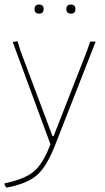

<svg xmlns="http://www.w3.org/2000/svg" viewBox="-37 -635 462 845"><path d="M115 -595Q115 -615 135 -615Q155 -615 155 -595Q155 -575 135 -575Q115 -575 115 -595ZM255 -595Q255 -615 275 -615Q295 -615 295 -595Q295 -575 275 -575Q255 -575 255 -595ZM40 -454 54 -409 194 -36H199L345 -409L360 -452H384L207 0Q169 98 126 135.5Q83 173 -4 190H-9Q-13 186 -17 178V172Q70 154 111 120.5Q152 87 185 0L19 -450Z"/></svg>

Font: Alegreya Sans SC Thin
Style: Regular
Weight: 100
Designer: Juan Pablo del Peral
Foundry: Huerta Tipografica
Version: Version 2.007